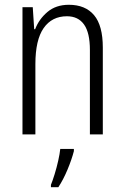

<svg xmlns="http://www.w3.org/2000/svg" viewBox="-20 -562 521 803"><path d="M268 -542Q337 -542 373.5 -498.5Q410 -455 410 -363V0H356V-353Q356 -425 331.5 -459.5Q307 -494 260 -494Q197 -494 162.5 -444.5Q128 -395 128 -294V0H74V-532H117L123 -440H127Q143 -482 178.5 -512Q214 -542 268 -542ZM289 70Q280 105 262.5 147Q245 189 224 221H193V211Q200 194 208.5 166.5Q217 139 223.5 110Q230 81 232 61H289Z"/></svg>

Font: Noto Sans Devanagari UI Condensed Light
Style: Regular
Weight: 300
Width: 3
Designer: Jelle Bosma - Monotype Design Team
Foundry: Monotype Imaging Inc.
Version: Version 2.004; ttfautohint (v1.8.4.7-5d5b)